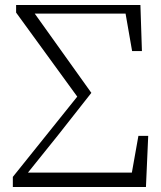

<svg xmlns="http://www.w3.org/2000/svg" viewBox="-20 -743 639 763"><path d="M31 0H560L569 -203H530L504 -57H91L210 -205L343 -374L118 -689H479L505 -540H544L538 -723H44V-693L287 -359L31 -40Z"/></svg>

Font: Noto Serif CJK SC ExtraLight
Style: Regular
Weight: 200
Designer: Ryoko NISHIZUKA 西塚涼子 (kana & ideographs); Frank Grießhammer (Latin, Greek & Cyrillic); Wenlong ZHANG 张文龙 (bopomofo); San
Foundry: Adobe
Version: Version 2.001;hotconv 1.1.0;makeotfexe 2.6.0